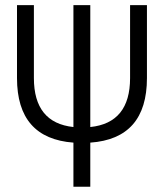

<svg xmlns="http://www.w3.org/2000/svg" viewBox="-20 -713 626 733"><path d="M260.3 -228V-693.4H324.7V-228Q476.6 -243.7 476.6 -415V-693.4H541V-415Q541 -183.6 324.7 -168.5V0H260.3V-168.5Q44.9 -184.6 44.9 -415V-693.4H109.4V-415Q109.4 -244.1 260.3 -228Z"/></svg>

Font: Cascadia Mono PL Light
Style: Regular
Weight: 300
Monospace: yes
Designer: Aaron Bell
Foundry: Saja Typeworks
Version: Version 2404.023; ttfautohint (v1.8.4)